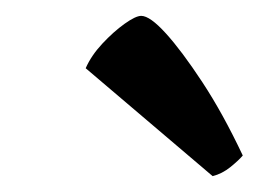

<svg xmlns="http://www.w3.org/2000/svg" viewBox="-20 -787 326 242"><path d="M248 -565 88 -701Q95 -717 109 -732Q123 -747 137 -757Q151 -767 158 -767Q169 -767 189 -745Q209 -723 235 -683.5Q261 -644 286 -591Q281 -585 270.5 -576.5Q260 -568 248 -565Z"/></svg>

Font: Texturina 12pt SemiBold
Style: Italic
Weight: 600
Italic angle: -11°
Version: Version 1.002